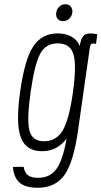

<svg xmlns="http://www.w3.org/2000/svg" viewBox="-20 -705 480 908"><path d="M440 -543Q430 -545 423 -546Q416 -547 409 -547Q383 -547 372.5 -533Q362 -519 357 -487Q348 -514 320 -530.5Q292 -547 253 -547Q177 -547 136.5 -484.5Q96 -422 75 -269Q54 -120 78.5 -55Q103 10 178 10Q196 10 212.5 6.5Q229 3 243 -4.5Q257 -12 270 -23Q283 -34 295 -49Q277 53 246.5 94.5Q216 136 160 136Q128 136 112 123.5Q96 111 92 84H41Q45 135 73 159Q101 183 158 183Q243 183 286 121Q329 59 350 -95L403 -467Q405 -484 408 -491.5Q411 -499 420 -499Q423 -499 426 -499Q429 -499 434 -497ZM125 -271Q144 -403 170.5 -451.5Q197 -500 253 -500Q311 -500 327 -449.5Q343 -399 325 -269Q307 -139 276.5 -88Q246 -37 188 -37Q133 -37 119.5 -86.5Q106 -136 125 -271ZM278 -605Q295 -605 307 -616Q319 -627 322 -645Q324 -662 315 -673.5Q306 -685 289 -685Q273 -685 260.5 -673.5Q248 -662 246 -645Q243 -627 252.5 -616Q262 -605 278 -605Z"/></svg>

Font: Secuela ExtLt
Style: Italic
Weight: 200
Italic angle: -8°
Designer: Fernando Haro
Foundry: deFharo
Version: Version 1.704